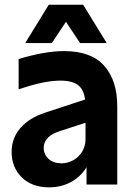

<svg xmlns="http://www.w3.org/2000/svg" viewBox="-20 -791 565 823"><path d="M371.6 -272.7 235.2 -228.7Q202.1 -217.8 184.7 -200.1Q167.4 -182.3 167.4 -157.1Q167.4 -128.7 188.4 -109.8Q209.5 -90.9 243 -90.9Q270.2 -90.9 294.1 -104.2Q317.9 -117.6 332.3 -141.3Q346.6 -165.1 346.6 -195V-334.6Q346.6 -394.1 321.9 -419.8Q297.3 -445.4 238.7 -445.4Q203.7 -445.4 160.1 -436.4Q116.4 -427.4 59.8 -407.9V-538Q172.6 -572 254.5 -572Q371.1 -572 426.9 -508.9Q482.6 -445.8 482.6 -335.6V0H350.9V-119L358.6 -180H378.4Q378.4 -124 354.4 -80.5Q330.4 -37 287.4 -12.5Q244.4 12 190.8 12Q116.5 12 73.2 -30.9Q29.9 -73.7 29.9 -139.4Q29.9 -199.5 67.7 -242.6Q105.4 -285.8 173.6 -308.2L371.6 -373.2ZM311.3 -770.6 202.1 -606.3H88L189 -770.6ZM437.5 -606.3H323.4L214.2 -770.6H336.5Z"/></svg>

Font: TASA Explorer VF
Style: Regular
Weight: 400
Designer: Weizhong Zhang
Foundry: Local Remote
Version: Version 1.000;Glyphs 3.2 (3192)